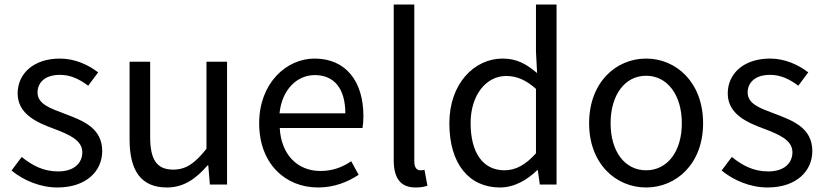

<svg xmlns="http://www.w3.org/2000/svg" viewBox="-20 -816 3648 849"><path d="M234 13C362 13 432 -60 432 -148C432 -251 345 -283 266 -313C205 -336 146 -355 146 -407C146 -449 177 -485 245 -485C294 -485 332 -465 370 -437L414 -496C371 -529 312 -557 245 -557C127 -557 58 -489 58 -403C58 -311 144 -274 220 -246C280 -223 344 -198 344 -143C344 -96 309 -58 237 -58C172 -58 123 -84 76 -122L31 -62C83 -19 157 13 234 13Z M718 13C793 13 847 -26 898 -85H901L908 0H984V-543H893V-158C841 -93 802 -66 746 -66C674 -66 644 -109 644 -210V-543H553V-199C553 -61 604 13 718 13Z M1386 13C1460 13 1518 -12 1566 -43L1533 -103C1493 -76 1450 -60 1397 -60C1294 -60 1223 -134 1217 -250H1583C1585 -263 1587 -282 1587 -302C1587 -457 1509 -557 1371 -557C1245 -557 1126 -447 1126 -271C1126 -92 1242 13 1386 13ZM1216 -315C1227 -422 1295 -484 1372 -484C1457 -484 1507 -425 1507 -315Z M1817 13C1841 13 1857 10 1870 5L1857 -65C1847 -63 1843 -63 1838 -63C1824 -63 1812 -74 1812 -102V-796H1721V-108C1721 -31 1749 13 1817 13Z M2191 13C2256 13 2313 -22 2356 -64H2358L2367 0H2441V-796H2350V-587L2355 -493C2307 -533 2266 -557 2202 -557C2078 -557 1967 -447 1967 -271C1967 -90 2055 13 2191 13ZM2211 -63C2115 -63 2061 -141 2061 -272C2061 -396 2130 -480 2218 -480C2263 -480 2304 -464 2350 -423V-138C2305 -88 2261 -63 2211 -63Z M2837 13C2970 13 3089 -91 3089 -271C3089 -452 2970 -557 2837 -557C2704 -557 2585 -452 2585 -271C2585 -91 2704 13 2837 13ZM2837 -63C2743 -63 2680 -146 2680 -271C2680 -396 2743 -481 2837 -481C2931 -481 2995 -396 2995 -271C2995 -146 2931 -63 2837 -63Z M3374 13C3502 13 3572 -60 3572 -148C3572 -251 3485 -283 3406 -313C3345 -336 3286 -355 3286 -407C3286 -449 3317 -485 3385 -485C3434 -485 3472 -465 3510 -437L3554 -496C3511 -529 3452 -557 3385 -557C3267 -557 3198 -489 3198 -403C3198 -311 3284 -274 3360 -246C3420 -223 3484 -198 3484 -143C3484 -96 3449 -58 3377 -58C3312 -58 3263 -84 3216 -122L3171 -62C3223 -19 3297 13 3374 13Z"/></svg>

Font: Noto Sans Japanese Regular
Style: Regular
Weight: 400
Designer: Ryoko NISHIZUKA (kana & ideographs); Paul D. Hunt (Latin, Greek & Cyrillic); Wenlong ZHANG (bopomofo); Sandoll Communica
Foundry: Adobe Systems Incorporated
Version: Version 1.000;PS 1;hotconv 1.0.78;makeotf.lib2.5.61930